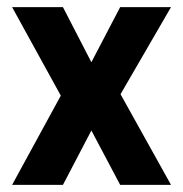

<svg xmlns="http://www.w3.org/2000/svg" viewBox="-20 -520 514 540"><path d="M14 -500 151 -251 14 0H157L237 -153L318 0H461L319 -255L461 -500H318L237 -345L157 -500Z"/></svg>

Font: RazerF5
Style: Bold
Weight: 700
Foundry: Razer Inc.
Version: Version 1.000;PS 001.001;hotconv 1.0.56